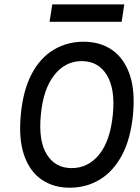

<svg xmlns="http://www.w3.org/2000/svg" viewBox="-20 -840 638 872"><path d="M296.5 12.5Q222.5 12.5 168.8 -24.5Q115 -61.5 89.5 -135.2Q64 -209 74.5 -319Q85 -431 124.2 -504.8Q163.5 -578.5 224.5 -614.5Q285.5 -650.5 359.5 -650.5Q434.5 -650.5 488.5 -613.5Q542.5 -576.5 568.5 -503Q594.5 -429.5 584 -319Q573 -207.5 533.2 -134Q493.5 -60.5 432.5 -24Q371.5 12.5 296.5 12.5ZM305.5 -76.5Q380.5 -76.5 430.8 -138.8Q481 -201 492.5 -320Q504 -435.5 465.2 -499Q426.5 -562.5 351 -562.5Q276.5 -562.5 226.5 -499Q176.5 -435.5 165.5 -319Q154 -200.5 192.5 -138.5Q231 -76.5 305.5 -76.5ZM217.5 -820H544.5L532.5 -741H205Z"/></svg>

Font: Karla Medium
Style: Italic
Weight: 500
Italic angle: -8°
Designer: Jonathan Pinhorn
Version: Version 2.001